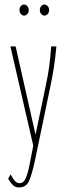

<svg xmlns="http://www.w3.org/2000/svg" viewBox="-20 -654 290 848"><path d="M64 174Q48 174 37.5 164Q27 154 16 135L27 116Q35 131 44 143Q53 155 66 155Q85 155 94.5 131.5Q104 108 111 71Q118 34 126 -6L127 -10L26 -449H49L137 -59L182 -275Q192 -321 197.5 -362Q203 -403 206 -449H229Q225 -403 218.5 -360Q212 -317 202 -270L135 52Q122 113 109 143.5Q96 174 64 174ZM86 -585Q79 -585 72.5 -592Q66 -599 66 -609Q66 -620 72 -627Q78 -634 86 -634Q94 -634 100.5 -627Q107 -620 107 -609Q107 -599 100.5 -592Q94 -585 86 -585ZM176 -585Q169 -585 162.5 -592Q156 -599 156 -609Q156 -620 162 -627Q168 -634 176 -634Q184 -634 190.5 -627Q197 -620 197 -609Q197 -599 190.5 -592Q184 -585 176 -585Z"/></svg>

Font: Inconsolata UltraCondensed ExtraLight
Style: Regular
Weight: 200
Width: 1
Monospace: yes
Designer: Raph Levien, Cyreal, Brenton Simpson
Foundry: Raph Levien, Cyreal, Google
Version: Version 3.100; ttfautohint (v1.8.4.7-5d5b)